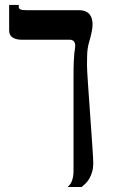

<svg xmlns="http://www.w3.org/2000/svg" viewBox="-20 -560 460 779"><path d="M299.8 -518.6Q315.9 -518.6 326.7 -513.9Q337.4 -509.3 343.8 -501.5Q350.1 -493.7 352.8 -483.2Q355.5 -472.7 355.5 -461.4Q355.5 -448.7 353 -435.8Q350.6 -422.9 347.7 -411.4Q344.7 -399.9 342 -390.9Q339.4 -381.8 338.4 -377.4Q336.9 -369.1 335.7 -362.3Q334.5 -355.5 334 -346.4Q333.5 -337.4 333.3 -325.2Q333 -313 333 -293.9Q333 -286.6 334 -267.3Q335 -248 336.9 -221.2Q338.9 -194.3 341.1 -161.6Q343.3 -128.9 345.7 -95.5Q348.1 -62 350.3 -29.5Q352.5 2.9 354.5 30Q356.4 57.1 357.4 76.4Q358.4 95.7 358.4 102.5Q358.4 121.6 354 136.7Q349.6 151.9 343 163.6Q336.4 175.3 327.9 183.8Q319.3 192.4 311.5 198.7H254.4Q258.8 194.8 263.2 189.5Q267.6 184.1 270.8 176.5Q273.9 168.9 276.1 158.4Q278.3 147.9 278.3 133.8V-245.1Q278.3 -286.6 279.3 -309.8Q280.3 -333 281.7 -345.2Q283.2 -357.4 284.2 -362.8Q285.2 -368.2 285.2 -373.5Q285.2 -398.9 262.2 -398.9H66.4Q45.9 -398.9 31.5 -407.7Q17.1 -416.5 17.1 -437V-540H56.2V-531.7Q56.2 -528.8 57.4 -526.4Q58.6 -523.9 62.3 -522.2Q65.9 -520.5 72.5 -519.5Q79.1 -518.6 89.8 -518.6Z"/></svg>

Font: Arian AMU Serif
Style: Bold
Weight: 700
Designer: Ruben Hakobyan (Tarumian)
Foundry: Ruben Hakobyan (Tarumian)
Version: Version 1.002